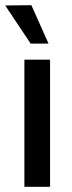

<svg xmlns="http://www.w3.org/2000/svg" viewBox="-31 -720 276 740"><path d="M-11 -699 90 -700 156 -552H87ZM162 0H63V-490H162Z"/></svg>

Font: Gemunu Libre SemiBold
Style: Regular
Weight: 600
Designer: Puspanada Ekanayake, Sola Matas, Pathum Egodawatta, Kosala Senevirathne
Foundry: mooniak
Version: Version 1.100